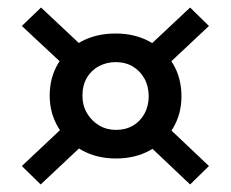

<svg xmlns="http://www.w3.org/2000/svg" viewBox="-20 -464 613 510"><path d="M288 -43Q237 -43 197.5 -65Q158 -87 135 -125Q112 -163 112 -210Q112 -258 134.5 -295.5Q157 -333 196.5 -354Q236 -375 287 -375Q338 -375 377.5 -353.5Q417 -332 439.5 -294.5Q462 -257 462 -208Q462 -161 439.5 -123.5Q417 -86 378 -64.5Q339 -43 288 -43ZM88 26 38 -23 172 -149 220 -98ZM172 -270 38 -395 89 -444 219 -322ZM288 -119Q314 -119 333.5 -130.5Q353 -142 364 -162.5Q375 -183 375 -208Q375 -235 363.5 -255.5Q352 -276 332.5 -287.5Q313 -299 287 -299Q263 -299 242.5 -288Q222 -277 210.5 -257Q199 -237 199 -210Q199 -184 211 -163.5Q223 -143 243 -131Q263 -119 288 -119ZM485 26 352 -100 403 -148 535 -23ZM406 -274 357 -324 485 -444 535 -395Z"/></svg>

Font: Ysabeau SemiBold
Style: Regular
Weight: 600
Designer: Christian Thalmann (Catharsis Fonts)
Version: Version 2.000;gftools[0.9.27.dev2+g8671c4b]